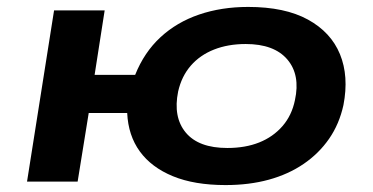

<svg xmlns="http://www.w3.org/2000/svg" viewBox="-20 -524 1076 554"><path d="M631 10Q541 10 479 -15.5Q417 -41 383.5 -87Q350 -133 347 -198H236L204 0H58L136 -494H282L253 -308H370Q396 -373 443 -416.5Q490 -460 554.5 -482Q619 -504 696 -504Q802 -504 868.5 -467.5Q935 -431 961 -367.5Q987 -304 971 -221Q959 -166 929.5 -123.5Q900 -81 856 -51Q812 -21 755.5 -5.5Q699 10 631 10ZM636 -97Q688 -97 728 -113Q768 -129 795 -160Q822 -191 831 -235Q847 -308 809 -352.5Q771 -397 689 -397Q638 -397 597.5 -381Q557 -365 530.5 -334.5Q504 -304 494 -260Q479 -186 516 -141.5Q553 -97 636 -97Z"/></svg>

Font: Nunito Sans 10pt Expanded
Style: Bold Italic
Weight: 700
Width: 7
Italic angle: -9°
Designer: Vernon Adams
Foundry: Vernon Adams
Version: Version 3.101;gftools[0.9.27]